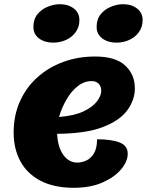

<svg xmlns="http://www.w3.org/2000/svg" viewBox="-20 -869 699 914"><path d="M331 25Q238 25 174 -8Q110 -41 77.5 -100.5Q45 -160 45 -238Q45 -319 74.5 -385.5Q104 -452 157 -500Q210 -548 280.5 -574Q351 -600 433 -600Q530 -600 576 -557Q622 -514 622 -449Q622 -393 585.5 -343.5Q549 -294 468 -263.5Q387 -233 252 -232Q255 -168 281.5 -131.5Q308 -95 348 -95Q368 -95 390 -104.5Q412 -114 427 -138.5Q442 -163 442 -206Q510 -206 549 -191Q588 -176 588 -137Q588 -101 557 -63.5Q526 -26 468.5 -0.5Q411 25 331 25ZM261 -312Q334 -318 378 -339Q422 -360 442 -387Q462 -414 462 -437Q462 -457 450 -470Q438 -483 416 -483Q380 -483 349 -458Q318 -433 295.5 -393.5Q273 -354 261 -312ZM534 -666Q494 -666 467 -686Q440 -706 440 -741Q440 -778 460 -802Q480 -826 509.5 -837.5Q539 -849 565 -849Q606 -849 632.5 -828.5Q659 -808 659 -773Q659 -741 641.5 -716.5Q624 -692 595.5 -679Q567 -666 534 -666ZM233 -666Q193 -666 166 -686Q139 -706 139 -741Q139 -778 159 -802Q179 -826 208.5 -837.5Q238 -849 264 -849Q305 -849 331.5 -828.5Q358 -808 358 -773Q358 -741 340.5 -716.5Q323 -692 294.5 -679Q266 -666 233 -666Z"/></svg>

Font: Lemon
Style: Regular
Weight: 400
Designer: Eduardo Rodriguez Tunni
Foundry: Eduardo Rodriguez Tunni
Version: Version 1.003; ttfautohint (v1.8.4.7-5d5b);gftools[0.9.24]